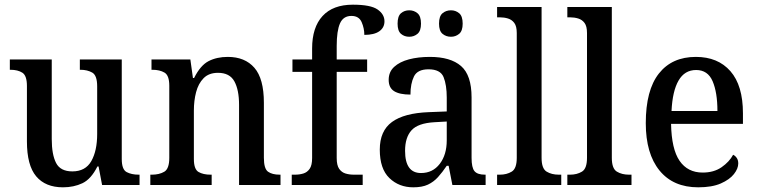

<svg xmlns="http://www.w3.org/2000/svg" viewBox="-20 -790 3237 820"><path d="M249 10Q174 10 134.5 -37Q95 -84 95 -186V-423Q95 -467 75.5 -479.5Q56 -492 25 -492H22V-536H201V-196Q201 -130 219.5 -94Q238 -58 289 -58Q345 -58 370 -102Q395 -146 395 -218V-421Q395 -468 374 -480Q353 -492 324 -492H321V-536H500V-111Q500 -66 521 -55Q542 -44 572 -44H576V0H416L401 -79H396Q369 -25 332 -7.5Q295 10 249 10Z M622 0V-44H629Q660 -44 681.5 -56.5Q703 -69 703 -116V-424Q703 -468 682.5 -480Q662 -492 631 -492H627V-536H793L804 -457H809Q836 -511 871 -529Q906 -547 953 -547Q1026 -547 1066.5 -500.5Q1107 -454 1107 -351V-116Q1107 -69 1125 -56.5Q1143 -44 1174 -44H1178V0H1001V-342Q1001 -406 981 -442.5Q961 -479 911 -479Q872 -479 849.5 -456Q827 -433 817.5 -396.5Q808 -360 808 -318V-111Q808 -67 828 -55.5Q848 -44 879 -44H884V0Z M1226 0V-44H1240Q1259 -44 1275.5 -49Q1292 -54 1302.5 -69Q1313 -84 1313 -115V-483H1229V-536H1313V-583Q1313 -673 1357.5 -721.5Q1402 -770 1487 -770Q1563 -770 1592.5 -749.5Q1622 -729 1622 -699Q1622 -672 1600 -656.5Q1578 -641 1536 -641Q1536 -669 1524.5 -695.5Q1513 -722 1481 -722Q1446 -722 1432 -690Q1418 -658 1418 -594V-536H1548V-483H1418V-115Q1418 -84 1428.5 -69Q1439 -54 1455.5 -49Q1472 -44 1491 -44H1529V0Z M1745 10Q1684 10 1643 -29.5Q1602 -69 1602 -151Q1602 -231 1654 -269Q1706 -307 1811 -311L1888 -314V-373Q1888 -427 1874.5 -460.5Q1861 -494 1810 -494Q1763 -494 1748 -463.5Q1733 -433 1733 -386Q1687 -386 1663.5 -400.5Q1640 -415 1640 -449Q1640 -483 1663.5 -504.5Q1687 -526 1726.5 -536.5Q1766 -547 1816 -547Q1904 -547 1949 -508Q1994 -469 1994 -374V-116Q1994 -74 2006.5 -59Q2019 -44 2051 -44H2054V0H1912L1896 -82H1888Q1869 -54 1850.5 -33.5Q1832 -13 1807.5 -1.5Q1783 10 1745 10ZM1778 -51Q1828 -51 1858 -90Q1888 -129 1888 -191V-271L1835 -268Q1765 -264 1737.5 -233.5Q1710 -203 1710 -146Q1710 -51 1778 -51ZM1906 -633Q1885 -633 1870 -645.5Q1855 -658 1855 -689Q1855 -721 1870 -733.5Q1885 -746 1906 -746Q1926 -746 1941 -733.5Q1956 -721 1956 -689Q1956 -658 1941 -645.5Q1926 -633 1906 -633ZM1728 -633Q1707 -633 1692.5 -645.5Q1678 -658 1678 -689Q1678 -721 1692.5 -733.5Q1707 -746 1728 -746Q1748 -746 1763 -733.5Q1778 -721 1778 -689Q1778 -658 1763 -645.5Q1748 -633 1728 -633Z M2103 0V-44H2115Q2144 -44 2165.5 -57Q2187 -70 2187 -116V-649Q2187 -678 2176.5 -692Q2166 -706 2149.5 -711Q2133 -716 2115 -716H2103V-760H2293V-116Q2293 -70 2314.5 -57Q2336 -44 2366 -44H2377V0Z M2403 0V-44H2415Q2444 -44 2465.5 -57Q2487 -70 2487 -116V-649Q2487 -678 2476.5 -692Q2466 -706 2449.5 -711Q2433 -716 2415 -716H2403V-760H2593V-116Q2593 -70 2614.5 -57Q2636 -44 2666 -44H2677V0Z M2962 10Q2855 10 2796.5 -62Q2738 -134 2738 -264Q2738 -405 2794 -476Q2850 -547 2952 -547Q3046 -547 3099.5 -486Q3153 -425 3153 -306V-261H2846Q2848 -153 2882.5 -103Q2917 -53 2981 -53Q3029 -53 3062 -76Q3095 -99 3111 -129Q3120 -125 3126.5 -115.5Q3133 -106 3133 -92Q3133 -70 3114.5 -46.5Q3096 -23 3058.5 -6.5Q3021 10 2962 10ZM3044 -316Q3044 -395 3023.5 -443Q3003 -491 2953 -491Q2904 -491 2878 -446Q2852 -401 2848 -316Z"/></svg>

Font: Noto Serif Bengali SemiCondensed Medium
Style: Regular
Weight: 500
Width: 4
Designer: Juan Bruce, Universal Thirst, Indian Type Foundry and the Monotype Design Team.
Foundry: Monotype Imaging Inc.
Version: Version 2.003; ttfautohint (v1.8.4.7-5d5b)